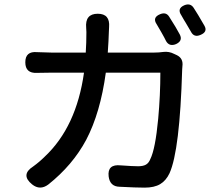

<svg xmlns="http://www.w3.org/2000/svg" viewBox="-20 -835 976 880"><path d="M127 10Q73 -34 132 -72Q161 -93 185 -117Q330 -253 365 -502H216Q172 -502 150 -501Q96 -498 96 -549.5Q96 -601 150 -596Q194 -594 216 -594H373Q376 -638 376 -688Q376 -700 375 -707Q369 -772 428 -772Q485 -772 480 -711Q480 -707 479.5 -700Q479 -693 479 -690Q478 -652 474 -594H686Q708 -594 729 -597Q755 -600 778 -588L791 -582Q821 -567 816 -531Q816 -528 815.5 -523.5Q815 -519 815 -517Q804 -145 757 -41Q741 -7 714 9Q687 25 643 25Q604 25 528 21Q484 20 478 -26Q471 -84 534 -77Q590 -73 613 -73Q636 -73 649 -80.5Q662 -88 669 -106Q692 -152 705 -290Q715 -399 715 -502H590H465Q440 -318 375 -194Q313 -78 201 11Q163 39 127 10ZM741 -647Q735 -660 719 -688Q709 -706 698 -724Q677 -755 714 -770Q741 -781 755 -759Q789 -706 804 -677Q819 -648 787 -633Q756 -620 741 -647ZM855 -690Q847 -703 831 -731Q828 -736 823 -744Q815 -758 811 -765Q790 -796 825 -811Q852 -822 867 -800Q885 -773 917 -717Q933 -689 899 -675Q869 -662 855 -690Z"/></svg>

Font: GenSenRounded TW M
Style: Regular
Weight: 500
Version: Version 1.501;PS 1;hotconv 16.6.51;makeotf.lib2.5.65220